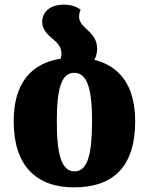

<svg xmlns="http://www.w3.org/2000/svg" viewBox="-20 -794 642 828"><path d="M387 -536C394 -549 399 -565 399 -583C399 -621 380 -644 359 -663C338 -682 321 -700 321 -721C321 -732 323 -742 328 -752C309 -766 288 -774 253 -774C206 -774 162 -750 162 -699C162 -666 186 -644 210 -624C229 -608 245 -591 245 -562C245 -555 244 -547 242 -541C113 -521 39 -434 39 -271C39 -79 137 14 299 14C472 14 563 -79 563 -271C563 -423 498 -508 387 -536ZM301 -55C245 -55 225 -129 225 -271C225 -409 244 -480 300 -480C357 -480 377 -409 377 -271C377 -129 358 -55 301 -55Z"/></svg>

Font: Noto Serif Georgian SemiCondensed Black
Style: Regular
Weight: 900
Width: 4
Designer: Monotype Design Team, Akaki Razmadze
Foundry: Google LLC
Version: Version 2.003